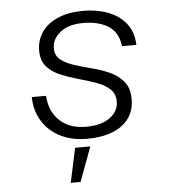

<svg xmlns="http://www.w3.org/2000/svg" viewBox="-54 -607 757 856"><g transform="rotate(-5 325.0 -178.5)"><path d="M316 12Q267 12 225.5 -2.5Q184 -17 153.5 -44.5Q123 -72 106 -110Q89 -148 88 -195H152Q156 -126 199.5 -84Q243 -42 318 -42Q388 -42 426 -71Q464 -100 464 -142Q464 -178 440.5 -199Q417 -220 380 -233Q343 -246 301.5 -257.5Q260 -269 223 -284.5Q186 -300 162.5 -326.5Q139 -353 139 -398Q139 -445 164.5 -481.5Q190 -518 237.5 -538Q285 -558 349 -558Q411 -558 461 -539Q511 -520 541 -482Q571 -444 573 -386H509Q501 -450 456.5 -477Q412 -504 346 -504Q279 -504 242 -474Q205 -444 205 -403Q205 -370 228.5 -351.5Q252 -333 289.5 -321Q327 -309 368.5 -298.5Q410 -288 447 -271Q484 -254 507.5 -225Q531 -196 531 -147Q531 -97 505.5 -61.5Q480 -26 432 -7Q384 12 316 12ZM228 201 261 47H329L272 201Z"/></g></svg>

Font: Azeret Mono Thin ExtraLight
Style: Italic
Weight: 250
Italic angle: -12°
Version: Version 1.002